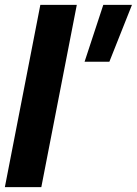

<svg xmlns="http://www.w3.org/2000/svg" viewBox="-26 -770 563 790"><path d="M140 -750H290L144 0H-6ZM399 -750H517L424 -516H322Z"/></svg>

Font: Teachers
Style: Bold Italic
Weight: 700
Designer: Alfredo Marco Pradil & Chank Diesel
Version: Version 0.009